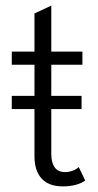

<svg xmlns="http://www.w3.org/2000/svg" viewBox="-20 -653 351 685"><path d="M163 -264V-103Q163 -73 175 -56Q187 -39 213 -39Q225 -39 238 -43.5Q251 -48 261 -57L284 -9Q273 0 251.5 6Q230 12 205 12Q154 12 128.5 -16Q103 -44 103 -95V-264H22V-311H103V-422H22V-469H103V-605L163 -633V-469H274V-422H163V-311H271V-264Z"/></svg>

Font: Post Grotesk Light
Style: Light
Weight: 300
Version: Version 1.0